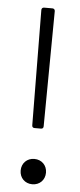

<svg xmlns="http://www.w3.org/2000/svg" viewBox="-52 -730 315 755"><g transform="rotate(5 106.0 -352.0)"><path d="M95 -225H120C126 -225 130 -228 130 -235L134 -690C134 -696 130 -700 124 -700H91C85 -700 81 -696 81 -690L85 -235C85 -228 89 -225 95 -225ZM105 -4C134 -4 155 -25 155 -54C155 -83 134 -104 105 -104C76 -104 55 -83 55 -54C55 -25 76 -4 105 -4Z"/></g></svg>

Font: Barlow Semi Condensed Light
Style: Regular
Weight: 300
Width: 4
Designer: Jeremy Tribby
Foundry: Tribby Type
Version: Version 1.422;hotconv 1.0.109;makeotfexe 2.5.65596